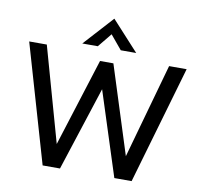

<svg xmlns="http://www.w3.org/2000/svg" viewBox="-94 -1005 1162 1106"><g transform="rotate(10 486.5 -452.0)"><path d="M329.1 -731.4 486.3 -904.3 644.5 -731.4H554.2L486.3 -813L419.9 -731.4ZM226.1 0 25.9 -689.9H128.9L284.7 -135.7L447.3 -649.9H525.4L689 -135.7L844.2 -689.9H946.8L746.6 0H645.5L487.3 -491.7L327.6 0Z"/></g></svg>

Font: HK Grotesk Medium
Style: Regular
Weight: 500
Designer: Alfredo Marco Pradil and Stefan Peev
Foundry: Hanken Design Co.
Version: Version 1.045;PS 001.045;hotconv 1.0.88;makeotf.lib2.5.64775